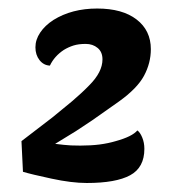

<svg xmlns="http://www.w3.org/2000/svg" viewBox="-20 -574 395 439"><path d="M29.1 -251.3 100.4 -306 144.8 -342.5Q167.6 -361.9 184.1 -379Q214.3 -409.2 214.3 -438.2Q214.3 -455.3 203.2 -464.4Q192.1 -473.6 175.9 -473.6Q159.6 -473.6 147.9 -469.9Q136.3 -466.2 126 -459.9Q104.3 -445.6 94.1 -424Q79.8 -424.6 70.4 -436.5Q61 -448.5 61 -465.9Q61 -483.3 71.9 -499.5Q82.7 -515.7 102.1 -528.3Q144.2 -554.5 202.1 -554.5Q259.9 -554.5 292.4 -529.4Q324.9 -504.3 324.9 -461.6Q324.9 -429.7 309.2 -400.6Q293.5 -371.6 251.9 -341.9L190.4 -298.6L153.4 -274.1L106.1 -245.1L126 -242.8Q139.7 -241.1 163.6 -241.1Q187.5 -241.1 207.5 -243.6Q227.4 -246.2 244.5 -251.3Q282.1 -261.6 294.1 -275.8Q300.4 -271.3 305.2 -259.6Q310.1 -247.9 310.1 -233.7Q310.1 -190.9 277.6 -173.3Q245.1 -155.6 178.4 -155.6Q143.7 -155.6 97.5 -165.6Q51.4 -175.5 32.5 -181.2Z"/></svg>

Font: Sansita One
Style: Regular
Weight: 400
Version: Version 1.002